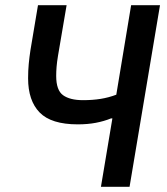

<svg xmlns="http://www.w3.org/2000/svg" viewBox="-20 -718 640 738"><path d="M412 -263H407Q380 -252 348.5 -246Q317 -240 279 -240Q177 -240 132.5 -285.5Q88 -331 88 -417Q88 -446 90.5 -472.5Q93 -499 97 -525L126 -698H236L203 -504Q199 -480 197.5 -461.5Q196 -443 196 -426Q196 -371 222.5 -352Q249 -333 299 -333Q336 -333 367 -338Q398 -343 427 -354L484 -698H595L478 0H368Z"/></svg>

Font: IBM Plex Mono Medium
Style: Italic
Weight: 500
Italic angle: -9°
Monospace: yes
Designer: Mike Abbink, Paul van der Laan, Pieter van Rosmalen
Foundry: Bold Monday
Version: Version 2.3